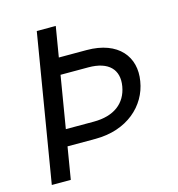

<svg xmlns="http://www.w3.org/2000/svg" viewBox="-108 -821 850 915"><g transform="rotate(-15 317.0 -363.5)"><path d="M155.9 -727.3 35.2 0H128.9L155.2 -158.4H293.3C449.9 -158.4 551.8 -252.1 570.3 -368.3C590.6 -484.4 518.5 -578.1 361.9 -578.1H224.8L249.6 -727.3ZM168.7 -239.7 211.3 -496.4H348.7C448.5 -496.4 495 -447.1 481.2 -366.8C467.3 -286.6 406.6 -239.7 306.8 -239.7Z"/></g></svg>

Font: Margiela Sans Text
Style: Italic
Weight: 400
Italic angle: -9.39999°
Designer: Stefan Endress, Andreas Faust
Version: Version 1.100;FEAKit 1.0